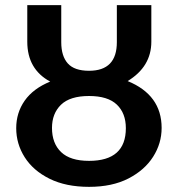

<svg xmlns="http://www.w3.org/2000/svg" viewBox="-20 -711 691 746"><path d="M326 15Q236 15 172.5 -16.5Q109 -48 76 -100Q43 -152 43 -213Q43 -273 76 -320Q109 -367 175 -394Q86 -442 86 -549V-691H218V-547Q218 -493 243.5 -464.5Q269 -436 326 -436Q434 -436 434 -547V-691H568V-549Q568 -452 476 -396Q608 -342 608 -214Q608 -154 575 -102Q542 -50 479 -17.5Q416 15 326 15ZM326 -86Q469 -86 469 -213Q469 -271 434 -304.5Q399 -338 326 -338Q252 -338 217 -304Q182 -270 182 -214Q182 -154 217.5 -120Q253 -86 326 -86Z"/></svg>

Font: Trujillo Medium
Style: Regular
Weight: 500
Designer: Fira Sans original fonts by bBox Type GmbH, Carrois Corporate GbR, & Edenspiekermann AG / Changes by Cristiano Sobral
Foundry: Fira Sans original fonts by bBox Type GmbH, Carrois Corporate GbR, & Edenspiekermann AG / Changes by Cristiano Sobral
Version: Version 4.301;October 17, 2021;FontCreator 14.0.0.2814 64-bi